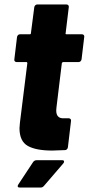

<svg xmlns="http://www.w3.org/2000/svg" viewBox="-20 -670 396 857"><path d="M331 -393H262Q258 -393 256 -388L232 -190Q231 -185 231 -177Q231 -140 266 -142H287Q292 -142 295 -138.5Q298 -135 297 -130L283 -12Q282 -7 278.5 -3.5Q275 0 270 0Q230 2 213 2Q140 2 103.5 -19Q67 -40 67 -98Q67 -105 69 -123L102 -388Q102 -393 98 -393H54Q49 -393 46 -396.5Q43 -400 44 -405L56 -505Q57 -510 60.5 -513.5Q64 -517 69 -517H113Q118 -517 118 -522L133 -638Q134 -643 137.5 -646.5Q141 -650 146 -650H277Q282 -650 285 -646.5Q288 -643 287 -638L273 -522Q271 -517 277 -517H346Q351 -517 354 -513.5Q357 -510 356 -505L344 -405Q343 -400 339.5 -396.5Q336 -393 331 -393ZM59 161Q59 157 62 153L128 53Q134 45 144 45H257Q266 45 266 51Q266 56 262 60L176 160Q170 167 162 167H68Q59 167 59 161Z"/></svg>

Font: Barlow Semi Condensed ExtraBold
Style: Italic
Weight: 800
Width: 4
Italic angle: -7°
Designer: Jeremy Tribby
Foundry: Tribby Type
Version: Version 1.408